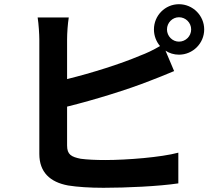

<svg xmlns="http://www.w3.org/2000/svg" viewBox="-20 -850 1040 913"><path d="M774 -710C774 -742 800 -768 831 -768C863 -768 889 -742 889 -710C889 -678 863 -652 831 -652C800 -652 774 -678 774 -710ZM307 -767H159C164 -736 167 -685 167 -663C167 -601 167 -233 167 -118C167 -32 217 16 304 32C347 39 407 43 472 43C582 43 734 36 828 22V-124C746 -102 584 -89 480 -89C435 -89 394 -91 364 -95C319 -104 299 -115 299 -158V-343C429 -375 590 -425 691 -465C724 -477 769 -496 808 -512L767 -609C785 -597 807 -590 831 -590C897 -590 951 -644 951 -710C951 -776 897 -830 831 -830C765 -830 712 -776 712 -710C712 -680 723 -652 741 -631C707 -611 677 -597 645 -585C556 -547 417 -503 299 -474V-663C299 -691 302 -736 307 -767Z"/></svg>

Font: Noto Sans CJK SC
Style: Bold
Weight: 700
Designer: Ryoko NISHIZUKA 西塚涼子 (kana, bopomofo & ideographs); Paul D. Hunt (Latin, Greek & Cyrillic); Sandoll Communications 산돌커뮤니
Foundry: Adobe
Version: Version 2.004;hotconv 1.0.118;makeotfexe 2.5.65603